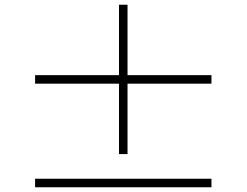

<svg xmlns="http://www.w3.org/2000/svg" viewBox="-20 -817 1040 810"><path d="M872 -464H518V-167H482V-464H128V-500H482V-797H518V-500H872ZM872 -63V-27H128V-63Z"/></svg>

Font: Noto Sans SC Thin
Style: Regular
Weight: 100
Designer: Ryoko NISHIZUKA 西塚涼子 (kana, bopomofo & ideographs); Paul D. Hunt (Latin, Greek & Cyrillic); Sandoll Communications 산돌커뮤니
Foundry: Adobe
Version: Version 2.004-H2;hotconv 1.0.118;makeotfexe 2.5.65603